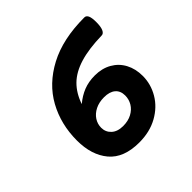

<svg xmlns="http://www.w3.org/2000/svg" viewBox="-153 -742 906 906"><g transform="rotate(-45 300.0 -289.5)"><path d="M547.4 -535.2Q547.4 -503.9 540.3 -488.3Q533.2 -472.7 521.5 -472.2Q432.6 -470.2 373.5 -452.1Q314.5 -434.1 279.1 -399.2Q243.7 -364.3 225.1 -309.6Q255.9 -335.4 289.3 -348.6Q322.8 -361.8 363.8 -361.8Q411.6 -361.8 447.8 -341.3Q483.9 -320.8 503.4 -284.2Q522.9 -247.6 522.9 -200.2Q522.9 -145.5 494.4 -96.9Q465.8 -48.3 412.6 -18.8Q359.4 10.7 289.1 10.7Q186 10.7 136.7 -48.1Q87.4 -106.9 87.4 -204.1Q87.4 -312 135.5 -399.4Q183.6 -486.8 281.5 -538.6Q379.4 -590.3 522.5 -590.3Q535.2 -590.3 541.3 -576.9Q547.4 -563.5 547.4 -535.2ZM210.9 -166Q210.9 -136.7 231.9 -117.4Q252.9 -98.1 290.5 -98.1Q323.7 -98.1 348.4 -111.3Q373 -124.5 386 -146.2Q398.9 -168 398.9 -193.4Q398.9 -224.6 378.9 -241.5Q358.9 -258.3 322.3 -258.3Q288.6 -258.3 263.4 -245.6Q238.3 -232.9 224.6 -211.9Q210.9 -190.9 210.9 -166Z"/></g></svg>

Font: Courier Prime Sans
Style: Bold Italic
Weight: 700
Italic angle: -10°
Designer: Alan Dague-Greene
Foundry: Quote-Unquote Apps
Version: Version 3.020